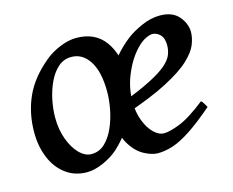

<svg xmlns="http://www.w3.org/2000/svg" viewBox="-70 -518 770 635"><g transform="rotate(-15 314.5 -201.0)"><path d="M607.9 -341.3Q607.9 -321.8 598.9 -298.8Q589.8 -275.9 562 -249.8Q534.2 -223.6 478.5 -194.6Q422.9 -165.5 329.1 -133.8Q329.1 -133.8 325.9 -140.6Q322.8 -147.5 321.8 -156.5Q320.8 -165.5 326.2 -172.4Q392.1 -197.8 431.2 -217.8Q470.2 -237.8 489.3 -254.6Q508.3 -271.5 514.4 -287.1Q520.5 -302.7 520.5 -319.3Q520.5 -344.2 508.5 -356Q496.6 -367.7 481.9 -367.7Q473.6 -367.7 460.2 -361.3Q446.8 -355 434.6 -343.3Q403.8 -314.5 382.6 -266.6Q361.3 -218.8 361.3 -168.9Q361.3 -131.8 372.6 -102.8Q383.8 -73.7 400.9 -57.1Q418 -40.5 435.5 -40.5Q455.1 -40.5 490.2 -54.2Q525.4 -67.9 580.6 -111.3Q584.5 -108.4 589.8 -99.6Q595.2 -90.8 596.7 -87.4Q547.4 -44.9 512.2 -22Q477.1 1 450.2 9.5Q423.3 18.1 398.9 18.1Q378.4 18.1 351.8 3.7Q325.2 -10.7 305.4 -44.2Q285.6 -77.6 285.6 -135.7Q285.6 -206.5 316.4 -268.1Q347.2 -329.6 406.2 -376Q427.2 -392.1 459 -406.2Q490.7 -420.4 522 -420.4Q564.9 -420.4 586.4 -395.3Q607.9 -370.1 607.9 -341.3ZM366.2 -255.9Q366.2 -195.8 340.6 -135Q314.9 -74.2 264.6 -27.8Q242.2 -8.3 212.2 4.9Q182.1 18.1 156.7 18.1Q115.2 18.1 84.5 -4.6Q53.7 -27.3 37.4 -66.4Q21 -105.5 21 -154.3Q21 -218.8 45.4 -274.2Q69.8 -329.6 127 -377Q148.9 -395.5 179.2 -408Q209.5 -420.4 235.4 -420.4Q299.8 -420.4 333 -375.2Q366.2 -330.1 366.2 -255.9ZM289.1 -222.2Q289.1 -290.5 265.6 -327.1Q242.2 -363.8 203.6 -363.8Q177.2 -363.8 158 -346.4Q138.7 -329.1 126 -301.8Q113.3 -274.4 106.9 -243.2Q100.6 -211.9 100.6 -183.1Q100.6 -143.1 112.8 -109.6Q125 -76.2 144.5 -56.2Q164.1 -36.1 186 -36.1Q212.9 -36.1 232.2 -54.4Q251.5 -72.8 264.2 -101.6Q276.9 -130.4 283 -162.4Q289.1 -194.3 289.1 -222.2Z"/></g></svg>

Font: Dai Banna SIL
Style: Italic
Weight: 400
Italic angle: -11°
Designer: Victor Gaultney
Foundry: SIL International
Version: Version 4.000